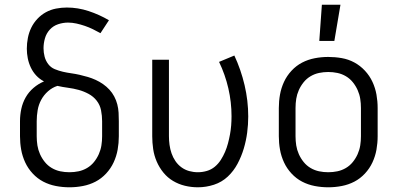

<svg xmlns="http://www.w3.org/2000/svg" viewBox="-20 -784 1690 816"><path d="M275 12Q246 12 217.5 6.5Q189 1 164 -12Q139 -25 119 -46.5Q99 -68 87 -94Q75 -120 70 -148Q65 -176 65 -205V-269Q65 -295 70.5 -321Q76 -347 89 -370Q102 -393 122.5 -410.5Q143 -428 167 -438Q148 -448 134 -463Q120 -478 111 -497Q102 -516 98 -536.5Q94 -557 94 -577Q94 -600 98.5 -623Q103 -646 113 -666.5Q123 -687 139 -704Q155 -721 175 -732Q195 -743 218 -747.5Q241 -752 264 -752Q311 -752 356.5 -737Q402 -722 443 -698L407 -643Q391 -652 374.5 -660Q358 -668 340.5 -674Q323 -680 305 -684Q287 -688 269 -688Q248 -688 227 -681Q206 -674 191.5 -658Q177 -642 171 -621Q165 -600 165 -579Q165 -561 169.5 -543.5Q174 -526 185 -511.5Q196 -497 213 -490Q230 -483 247.5 -479Q265 -475 283 -472.5Q301 -470 318.5 -466Q336 -462 353 -457Q370 -452 386.5 -444.5Q403 -437 418 -426.5Q433 -416 445 -403Q457 -390 465.5 -374Q474 -358 478.5 -340.5Q483 -323 484 -305Q485 -287 485 -269V-205Q485 -176 480 -148Q475 -120 463 -94Q451 -68 431 -46.5Q411 -25 386 -12Q361 1 332.5 6.5Q304 12 275 12ZM275 -52Q295 -52 314 -56Q333 -60 350 -70Q367 -80 379.5 -95.5Q392 -111 400 -129Q408 -147 411 -166Q414 -185 414 -205V-269Q414 -292 409.5 -315Q405 -338 391 -356Q377 -374 356.5 -385Q336 -396 314 -402Q292 -408 269 -411Q246 -414 224 -419Q202 -412 184 -396Q166 -380 155 -359.5Q144 -339 140 -315.5Q136 -292 136 -269V-205Q136 -185 139 -166Q142 -147 150 -129Q158 -111 170.5 -95.5Q183 -80 200 -70Q217 -60 236 -56Q255 -52 275 -52Z M821 12Q793 12 766 5.5Q739 -1 715.5 -15Q692 -29 674.5 -50.5Q657 -72 646 -97.5Q635 -123 631 -150.5Q627 -178 627 -205V-530H698V-205Q698 -187 700.5 -168.5Q703 -150 709 -132.5Q715 -115 725.5 -99.5Q736 -84 751 -73Q766 -62 784 -57Q802 -52 821 -52Q840 -52 859 -57.5Q878 -63 893 -75.5Q908 -88 918.5 -104.5Q929 -121 936.5 -138.5Q944 -156 949 -175Q954 -194 957.5 -213Q961 -232 962.5 -251Q964 -270 964 -290Q964 -350 950.5 -408.5Q937 -467 911 -521L976 -548Q1004 -488 1019.5 -422Q1035 -356 1035 -289Q1035 -255 1030.5 -220.5Q1026 -186 1016 -152.5Q1006 -119 989.5 -88Q973 -57 948 -33.5Q923 -10 889.5 1Q856 12 821 12Z M1375 12Q1346 12 1317.5 6.5Q1289 1 1264 -12Q1239 -25 1219 -46.5Q1199 -68 1187 -94Q1175 -120 1170 -148Q1165 -176 1165 -205V-325Q1165 -354 1170 -382Q1175 -410 1187 -436Q1199 -462 1219 -483.5Q1239 -505 1264 -518Q1289 -531 1317.5 -536.5Q1346 -542 1375 -542Q1404 -542 1432.5 -537Q1461 -532 1486 -518.5Q1511 -505 1531 -483.5Q1551 -462 1563 -436Q1575 -410 1580 -382Q1585 -354 1585 -325V-205Q1585 -176 1580 -148Q1575 -120 1563 -94Q1551 -68 1531 -46.5Q1511 -25 1486 -12Q1461 1 1432.5 6.5Q1404 12 1375 12ZM1375 -52Q1395 -52 1414 -56Q1433 -60 1450 -70Q1467 -80 1479.5 -95.5Q1492 -111 1500 -129Q1508 -147 1511 -166Q1514 -185 1514 -205V-325Q1514 -345 1511 -364Q1508 -383 1500 -401Q1492 -419 1479.5 -434.5Q1467 -450 1450 -460Q1433 -470 1414 -474Q1395 -478 1375 -478Q1355 -478 1336 -474Q1317 -470 1300 -460Q1283 -450 1270.5 -434.5Q1258 -419 1250 -401Q1242 -383 1239 -364Q1236 -345 1236 -325V-205Q1236 -185 1239 -166Q1242 -147 1250 -129Q1258 -111 1270.5 -95.5Q1283 -80 1300 -70Q1317 -60 1336 -56Q1355 -52 1375 -52ZM1337 -610 1348 -764H1427L1401 -610Z"/></svg>

Font: Lode Term
Style: Regular
Weight: 400
Monospace: yes
Designer: Belleve Invis
Foundry: Belleve Invis
Version: Version 29.2.0